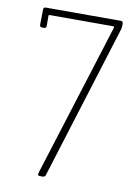

<svg xmlns="http://www.w3.org/2000/svg" viewBox="-81 -753 563 805"><g transform="rotate(10 200.5 -350.0)"><path d="M138 -11 344 -667Q345 -669 343.5 -670.5Q342 -672 340 -672H69Q65 -672 65 -668V-625Q65 -615 55 -615H47Q37 -615 37 -625L38 -690Q38 -700 48 -700H367Q377 -700 377 -690V-678Q377 -676 375 -666L170 -8Q167 0 158 0H146Q135 0 138 -11Z"/></g></svg>

Font: Barlow Semi Condensed Thin
Style: Regular
Weight: 250
Width: 4
Designer: Jeremy Tribby
Foundry: Tribby Type
Version: Version 1.408